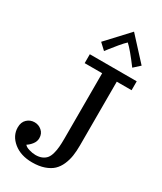

<svg xmlns="http://www.w3.org/2000/svg" viewBox="-268 -1112 1104 1305"><g transform="rotate(30 283.5 -460.0)"><path d="M17.1 0ZM220.2 98.1Q130.4 98.1 73.7 51.8Q17.1 5.4 17.1 -60.1Q17.1 -101.1 41.5 -124Q65.9 -147 100.1 -147Q132.3 -147 156.7 -125.7Q181.2 -104.5 181.2 -68.8Q181.2 -43 164.1 -21Q147 1 127 13.2Q136.2 26.4 163.8 34.7Q191.4 43 214.8 43Q244.1 43 265.1 33.7Q286.1 24.4 298.6 8.8Q311 -6.8 318.1 -32.7Q325.2 -58.6 327.6 -85.9Q330.1 -113.3 330.1 -151.9V-665H192.9V-734.9H561V-665H444.8V-165Q444.8 -119.1 439.2 -82.3Q433.6 -45.4 418.5 -10.7Q403.3 23.9 378.7 47.1Q354 70.3 313.7 84.2Q273.4 98.1 220.2 98.1ZM376.5 -933.1Q359.4 -918 331.8 -885Q304.2 -852.1 284.7 -826.7L265.6 -801.8L217.3 -846.7L376.5 -1018.1L536.6 -843.8L488.3 -799.8Q414.6 -898.9 376.5 -933.1Z"/></g></svg>

Font: Trocchi
Style: Regular
Weight: 400
Designer: vernon adams
Version: Version 1.0; ttfautohint (v0.8) -l 6 -r 50 -G 100